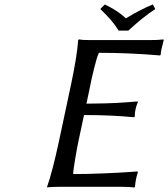

<svg xmlns="http://www.w3.org/2000/svg" viewBox="-20 -825 743 848"><path d="M326.2 -200.2Q321.3 -177.7 312.3 -124.8Q303.2 -71.8 303.2 -56.2Q362.8 -56.2 433.8 -59.1Q504.9 -62 546.4 -64.9L587.9 -67.9L588.9 -64Q579.1 -36.1 576.2 0L573.2 2.9Q548.8 0 514.2 0H241.2Q225.6 0 212.4 0.7Q199.2 1.5 193.4 2L188 2.9V0Q211.9 -68.4 240.2 -200.2L293 -448.2Q320.3 -575.7 325.2 -647.9L328.1 -650.9Q343.8 -647.9 377.9 -647.9H641.1Q676.8 -647.9 702.1 -650.9L703.1 -647.9Q689.9 -599.6 689.9 -584L687 -580.1Q550.3 -591.8 417 -591.8Q408.7 -576.2 395.8 -523.9Q382.8 -471.7 378.9 -448.2L361.8 -367.2Q403.3 -367.2 441.2 -368.4Q479 -369.6 495.1 -370.4Q511.2 -371.1 546.9 -373.8Q582.5 -376.5 586.9 -377L588.9 -374Q575.2 -342.8 575.2 -310.1L571.8 -307.1Q474.6 -316.9 351.1 -316.9ZM503.9 -689.9Q478 -733.4 422.9 -785.2L442.9 -805.2Q499 -778.8 536.1 -744.1Q605 -785.6 654.8 -805.2L666 -785.2Q611.3 -749.5 546.9 -689.9Z"/></svg>

Font: Linear Smooth
Style: Italic
Weight: 400
Designer: Philipp H. Poll, Flanker
Foundry: Philipp H. Poll, reworked by Flanker
Version: Version 1.061 | FøM Fix